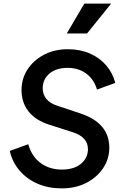

<svg xmlns="http://www.w3.org/2000/svg" viewBox="-20 -1029 689 1061"><path d="M321 12Q248 12 188.5 -13.5Q129 -39 88.5 -86Q48 -133 34 -195L136 -232Q155 -165 204 -128.5Q253 -92 322 -92Q389 -92 427.5 -124Q466 -156 466 -205Q466 -271 383 -298L252 -340Q175 -365 137 -414Q99 -463 99 -531Q99 -594 132 -645Q165 -696 223 -726.5Q281 -757 355 -757Q423 -757 477.5 -733Q532 -709 567.5 -667Q603 -625 617 -571L516 -534Q500 -590 457 -622Q414 -654 353 -654Q291 -654 253.5 -622.5Q216 -591 216 -541Q216 -507 236.5 -482Q257 -457 301 -443L422 -403Q584 -350 584 -213Q584 -151 550 -100Q516 -49 457 -18.5Q398 12 321 12ZM349 -844 446 -1009H594L461 -844Z"/></svg>

Font: Plus Jakarta Sans SemiBold
Style: Italic
Weight: 600
Italic angle: -8°
Designer: Gumpita Rahayu
Foundry: Tokotype
Version: Version 2.071; ttfautohint (v1.8.4.7-5d5b);gftools[0.9.29]